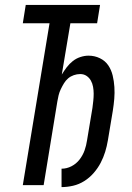

<svg xmlns="http://www.w3.org/2000/svg" viewBox="-20 -755 540 783"><path d="M231 8V-67Q252 -67 271.5 -77Q291 -87 304.5 -104.5Q318 -122 325 -142Q332 -162 335 -183L357 -315Q359 -330 360.5 -344.5Q362 -359 362 -373Q362 -387 359.5 -401Q357 -415 350.5 -426.5Q344 -438 333 -445.5Q322 -453 307 -453Q294 -453 281 -448.5Q268 -444 258 -435.5Q248 -427 241 -415.5Q234 -404 228 -391.5Q222 -379 219 -366.5Q216 -354 214 -342L158 0H73L182 -660H73L85 -735H388L376 -660H267L232 -451Q241 -466 252 -480.5Q263 -495 277 -506Q291 -517 308 -522.5Q325 -528 341 -528Q366 -528 387.5 -517.5Q409 -507 421.5 -488.5Q434 -470 439.5 -447Q445 -424 446.5 -400Q448 -376 446 -352Q444 -328 440 -303L420 -183Q416 -159 409 -136Q402 -113 390.5 -91Q379 -69 362 -49.5Q345 -30 323.5 -16.5Q302 -3 278 2.5Q254 8 231 8Z"/></svg>

Font: Iosevka Term Curly Medium
Style: Italic
Weight: 500
Italic angle: -9°
Designer: Belleve Invis
Foundry: Belleve Invis
Version: Version 32.3.0